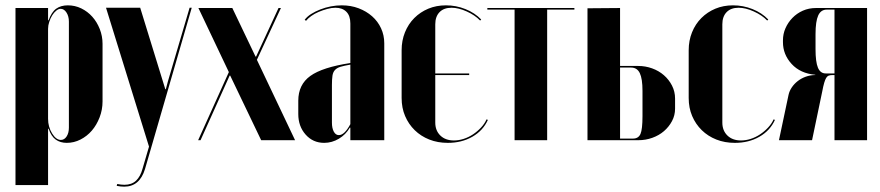

<svg xmlns="http://www.w3.org/2000/svg" viewBox="-20 -525 3297 719"><path d="M38 -495H160V-449H162Q173 -480 190.5 -492.5Q208 -505 234 -505Q261 -505 284.5 -493.5Q308 -482 325.5 -462.5Q343 -443 353.5 -416.5Q364 -390 364 -361V-145Q364 -114 353 -85.5Q342 -57 324 -36Q306 -15 281.5 -2.5Q257 10 230 10Q206 10 189 -2Q172 -14 162 -43H160V168H38ZM160 -80Q160 -50 175 -25.5Q190 -1 208 -1Q221 -1 229.5 -14Q238 -27 238 -47V-444Q238 -464 229 -478Q220 -492 207 -492Q199 -492 190.5 -485Q182 -478 175.5 -467.5Q169 -457 164.5 -443.5Q160 -430 160 -417Z M505 -496 599 -191H601L609 -221L690 -496H698L523 108Q503 174 445 174Q432 174 417 171L419 164Q434 167 446 167Q473 167 489.5 151.5Q506 136 514 106L538 24L377 -496Z M850 -495 937 -313H939L1023 -495H1032L942 -301L1085 0H958L842 -242H840L731 0H722L837 -255L723 -495Z M1097 -148Q1097 -208 1142 -240.5Q1187 -273 1292 -289V-437Q1292 -466 1277 -481Q1262 -496 1236 -496Q1222 -496 1205.5 -491.5Q1189 -487 1173.5 -480.5Q1158 -474 1145.5 -465Q1133 -456 1126 -447L1121 -451Q1130 -463 1145 -472.5Q1160 -482 1179 -489.5Q1198 -497 1218.5 -501Q1239 -505 1260 -505Q1294 -505 1323 -494Q1352 -483 1373.5 -464Q1395 -445 1407 -419Q1419 -393 1419 -363V0H1292V-47H1290Q1275 -21 1249 -5.5Q1223 10 1194 10Q1152 10 1124.5 -21Q1097 -52 1097 -98ZM1249 -19Q1270 -19 1292 -60V-283Q1269 -279 1255.5 -275Q1242 -271 1234.5 -263Q1227 -255 1225 -241.5Q1223 -228 1223 -207V-66Q1223 -45 1230 -32Q1237 -19 1249 -19Z M1484 -337Q1484 -373 1496.5 -404Q1509 -435 1531.5 -457.5Q1554 -480 1584 -492.5Q1614 -505 1650 -505Q1688 -505 1723 -491Q1758 -477 1782 -452L1778 -448Q1759 -468 1728 -482Q1697 -496 1671 -496Q1642 -496 1626 -479.5Q1610 -463 1610 -434V-250H1737V-244H1610V-66Q1610 -36 1629 -17.5Q1648 1 1680 1Q1698 1 1716.5 -5Q1735 -11 1751.5 -22Q1768 -33 1781.5 -47.5Q1795 -62 1802 -78L1807 -76Q1789 -36 1749 -13Q1709 10 1657 10Q1619 10 1587.5 -2.5Q1556 -15 1533 -37.5Q1510 -60 1497 -90.5Q1484 -121 1484 -158Z M2131 -489H2029V0H1907V-489H1805V-495H2131Z M2370 -278Q2397 -278 2422 -269Q2447 -260 2466 -243.5Q2485 -227 2496.5 -204.5Q2508 -182 2508 -156V-118Q2508 -93 2496.5 -71.5Q2485 -50 2466.5 -34Q2448 -18 2423 -9Q2398 0 2371 0H2180V-494L2302 -495V-278ZM2386 -185Q2386 -230 2376 -251Q2366 -272 2343 -272H2302V-6H2350Q2371 -6 2378.5 -23.5Q2386 -41 2386 -90Z M2559 -337Q2559 -373 2571.5 -404Q2584 -435 2606.5 -457.5Q2629 -480 2659 -492.5Q2689 -505 2725 -505Q2763 -505 2798 -491Q2833 -477 2857 -452L2853 -448Q2834 -468 2803 -482Q2772 -496 2746 -496Q2717 -496 2701 -479.5Q2685 -463 2685 -434V-66Q2685 -36 2704 -17.5Q2723 1 2755 1Q2773 1 2791.5 -5Q2810 -11 2826.5 -22Q2843 -33 2856.5 -47.5Q2870 -62 2877 -78L2882 -76Q2864 -36 2824 -13Q2784 10 2732 10Q2694 10 2662.5 -2.5Q2631 -15 2608 -37.5Q2585 -60 2572 -90.5Q2559 -121 2559 -158Z M3227 0H3105V-244H3099Q3090 -244 3084 -242Q3078 -240 3074 -233.5Q3070 -227 3066.5 -215Q3063 -203 3059 -182L3021 0H2897L2933 -170Q2936 -184 2945 -197.5Q2954 -211 2967.5 -221.5Q2981 -232 2998 -238Q3015 -244 3033 -244V-245Q2977 -250 2944.5 -285.5Q2912 -321 2912 -367V-374Q2912 -398 2921.5 -419.5Q2931 -441 2947.5 -458Q2964 -475 2986.5 -485Q3009 -495 3036 -495H3227ZM3034 -341Q3034 -293 3043 -271.5Q3052 -250 3072 -250H3105V-489H3076Q3054 -489 3044 -467Q3034 -445 3034 -397Z"/></svg>

Font: Moniqa Black Display
Style: Regular
Weight: 900
Designer: Rajesh Rajput
Foundry: Rajesh Rajput
Version: Version 1.000